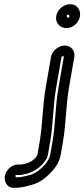

<svg xmlns="http://www.w3.org/2000/svg" viewBox="-20 -710 402 915"><path d="M230 -34 219 29C216 45 208 55 197 71C177 95 152 114 126 123C100 129 84 135 62 135H57C53 134 53 126 55 124H60H74H78C114 119 145 107 172 83C184 72 192 62 197 54C205 43 206 38 208 29L219 -34C235 -127 232 -205 248 -294L273 -438C273 -439 278 -443 280 -443C282 -443 284 -440 284 -438L259 -294C243 -206 245 -119 230 -34ZM169 -34 158 29C148 43 153 39 142 49C127 62 110 70 81 74H70C36 72 10 100 4 125C-2 149 9 185 46 185H53C85 185 111 176 131 171C173 161 211 127 235 98C246 85 263 61 269 29L280 -34C295 -121 294 -208 309 -294L334 -438C339 -468 319 -493 289 -493C260 -493 228 -469 223 -438L198 -294C182 -203 184 -121 169 -34ZM305 -640C312 -640 314 -626 305 -626C297 -626 295 -640 305 -640ZM248 -634C242 -602 265 -576 297 -576C328 -576 356 -602 361 -632C366 -663 347 -690 314 -690C284 -690 253 -665 248 -634Z"/></svg>

Font: Blanket
Style: OutlineObl
Weight: 400
Foundry: Cannot Into Space Fonts
Version: Version 0.9